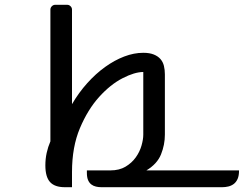

<svg xmlns="http://www.w3.org/2000/svg" viewBox="-20 -780 1016 800"><path d="M250 0Q208 0 188.5 -21.5Q169 -43 169 -91Q169 -118 174.5 -143Q180 -168 190 -191V-740Q190 -748 196 -754Q202 -760 210 -760H260Q268 -760 274 -754Q280 -748 280 -740V-346Q308 -394 343.5 -433.5Q379 -473 418 -501Q457 -529 497.5 -544.5Q538 -560 577 -560Q603 -560 620.5 -553Q638 -546 648.5 -534Q659 -522 663 -505.5Q667 -489 667 -470V-219Q667 -177 651 -137Q635 -97 590 -70H976Q976 -48 970 -34.5Q964 -21 954 -13.5Q944 -6 931.5 -3Q919 0 906 0H402Q391 0 380 -2.5Q369 -5 360.5 -11.5Q352 -18 347 -29.5Q342 -41 342 -60V-70H440Q477 -70 503 -85.5Q529 -101 545.5 -124Q562 -147 569.5 -173Q577 -199 577 -219V-480Q541 -480 490.5 -454Q440 -428 393 -376Q346 -324 313 -246Q280 -168 280 -63V0Z"/></svg>

Font: Warnes
Style: Regular
Weight: 400
Designer: Eduardo Rodriguez Tunni
Foundry: Eduardo Rodriguez Tunni
Version: Version 1.001